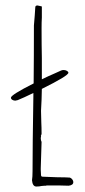

<svg xmlns="http://www.w3.org/2000/svg" viewBox="-20 -669 312 702"><path d="M248 -3Q248 8 231 10Q214 9 148 9L150 10Q140 10 132 11Q124 13 113 13Q99 13 97 -10Q99 -22 99 -43Q99 -135 102 -316V-329Q65 -311 45 -303L36 -301Q30 -301 25 -304Q20 -307 20 -312Q20 -322 103 -364Q104 -459 104 -576L107 -612L109 -642Q109 -649 117 -649Q119 -649 131 -646L133 -645V-605Q132 -588 132 -566Q132 -505 133 -457V-379L156 -390Q170 -396 182 -401.5Q194 -407 203 -411Q207 -413 213 -413Q219 -413 224.5 -410Q230 -407 230 -403Q230 -392 133 -344L132 -305L130 -264L131 -222Q132 -203 132 -179L129 -171L130 -172V-168Q129 -167 129 -164Q129 -156 132 -150L129 -54V-48L130 -28Q131 -23 135 -23L187 -21Q210 -21 218.5 -20.5Q227 -20 229 -20H232Q238 -20 243 -14.5Q248 -9 248 -3Z"/></svg>

Font: Amatic SC
Style: Regular
Weight: 400
Designer: Multiple Designers
Foundry: Vernon Adams
Version: Version 2.505